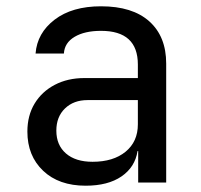

<svg xmlns="http://www.w3.org/2000/svg" viewBox="-20 -580 640 610"><path d="M252 10Q167 10 117 -37.5Q67 -85 67 -162Q67 -213 90 -251Q113 -289 154 -310.5Q195 -332 248 -332H418V-375Q418 -482 301 -482Q249 -482 217 -463Q185 -444 183 -410H93Q98 -475 153.5 -517.5Q209 -560 301 -560Q401 -560 454.5 -512Q508 -464 508 -378V0H419V-100H417Q409 -49 366 -19.5Q323 10 252 10ZM274 -66Q340 -66 379 -98Q418 -130 418 -185V-262H258Q214 -262 186.5 -235.5Q159 -209 159 -165Q159 -119 189.5 -92.5Q220 -66 274 -66Z"/></svg>

Font: JetBrains Mono NL
Style: Regular
Weight: 400
Monospace: yes
Designer: Philipp Nurullin, Konstantin Bulenkov
Foundry: JetBrains
Version: Version 2.305; ttfautohint (v1.8.4.7-5d5b)